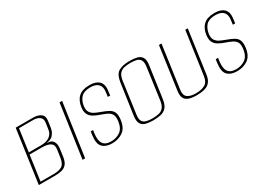

<svg xmlns="http://www.w3.org/2000/svg" viewBox="-14 -1022 2134 1551"><g transform="rotate(-30 1053.0 -246.0)"><path d="M41 0 111 -495H271Q318 -495 344.5 -475.5Q371 -456 365 -414L356 -351Q352 -326 340 -307Q328 -288 317 -280Q301 -269 280.5 -265Q260 -261 246 -261V-263Q266 -263 287 -259.5Q308 -256 318 -245Q329 -234 334 -216Q339 -198 336 -175L326 -101Q320 -58 302 -36Q284 -14 256 -7Q228 0 192 0ZM67 -17H193Q236 -17 265 -32.5Q294 -48 302 -103L313 -176Q319 -217 293 -234Q267 -251 214 -251H100ZM103 -269H217Q267 -269 297 -290Q327 -311 332 -348L341 -410Q346 -445 323 -461.5Q300 -478 268 -478H132Z M449 0 520 -495H544L473 0Z M724 5Q666 5 635.5 -26Q605 -57 617 -139L621 -166H643L639 -139Q630 -76 650.5 -44.5Q671 -13 725 -13Q772 -13 808.5 -37.5Q845 -62 854 -123Q860 -165 849 -186.5Q838 -208 812.5 -220.5Q787 -233 749 -246Q720 -256 696 -270Q672 -284 660 -308Q648 -332 653 -372Q661 -432 696 -463.5Q731 -495 798 -495Q857 -495 885.5 -467Q914 -439 908 -389L902 -338H880L886 -386Q891 -429 868 -452.5Q845 -476 795 -476Q738 -476 710.5 -449Q683 -422 675 -372Q670 -335 683.5 -314Q697 -293 721 -281.5Q745 -270 770 -261Q813 -246 838.5 -231Q864 -216 873.5 -191.5Q883 -167 877 -123Q867 -53 824.5 -24Q782 5 724 5Z M1103 10Q1065 10 1036 2.5Q1007 -5 992.5 -29Q978 -53 985 -102L1027 -393Q1037 -459 1074 -480.5Q1111 -502 1177 -502Q1217 -502 1246 -494.5Q1275 -487 1289.5 -463.5Q1304 -440 1297 -393L1256 -102Q1249 -52 1228 -28Q1207 -4 1175 3Q1143 10 1103 10ZM1106 -7Q1139 -7 1165.5 -13Q1192 -19 1209 -39Q1226 -59 1232 -101L1272 -391Q1278 -433 1266.5 -453Q1255 -473 1231.5 -479Q1208 -485 1175 -485Q1142 -485 1115.5 -479Q1089 -473 1072 -453Q1055 -433 1049 -391L1009 -101Q1003 -61 1013.5 -41Q1024 -21 1048 -14Q1072 -7 1106 -7Z M1511 10Q1469 10 1440 1Q1411 -8 1398.5 -31Q1386 -54 1391 -95L1447 -495H1471L1415 -95Q1408 -48 1433 -27.5Q1458 -7 1513 -7Q1563 -7 1596 -25Q1629 -43 1636 -95L1693 -495H1716L1660 -95Q1654 -53 1634.5 -30Q1615 -7 1583.5 1.5Q1552 10 1511 10Z M1890 5Q1832 5 1801.5 -26Q1771 -57 1783 -139L1787 -166H1809L1805 -139Q1796 -76 1816.5 -44.5Q1837 -13 1891 -13Q1938 -13 1974.5 -37.5Q2011 -62 2020 -123Q2026 -165 2015 -186.5Q2004 -208 1978.5 -220.5Q1953 -233 1915 -246Q1886 -256 1862 -270Q1838 -284 1826 -308Q1814 -332 1819 -372Q1827 -432 1862 -463.5Q1897 -495 1964 -495Q2023 -495 2051.5 -467Q2080 -439 2074 -389L2068 -338H2046L2052 -386Q2057 -429 2034 -452.5Q2011 -476 1961 -476Q1904 -476 1876.5 -449Q1849 -422 1841 -372Q1836 -335 1849.5 -314Q1863 -293 1887 -281.5Q1911 -270 1936 -261Q1979 -246 2004.5 -231Q2030 -216 2039.5 -191.5Q2049 -167 2043 -123Q2033 -53 1990.5 -24Q1948 5 1890 5Z"/></g></svg>

Font: Alumni Sans SC Thin
Style: Italic
Weight: 100
Italic angle: -8°
Designer: Robert E. Leuschke
Foundry: Robert E. Leuschke
Version: Version 1.016